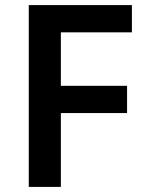

<svg xmlns="http://www.w3.org/2000/svg" viewBox="-20 -827 578 754"><path d="M219 -93H93V-807H498V-700H219V-490H479V-383H219Z"/></svg>

Font: Noto Sans Telugu UI SemiBold
Style: Regular
Weight: 600
Designer: Jelle Bosma - Monotype Design Team
Foundry: Monotype Imaging Inc.
Version: Version 2.005; ttfautohint (v1.8.4.7-5d5b)